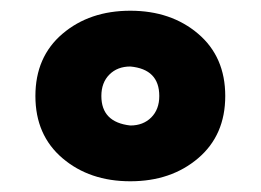

<svg xmlns="http://www.w3.org/2000/svg" viewBox="-20 -768 486 358"><path d="M223 -430Q147 -430 96.5 -473Q46 -516 46 -589Q46 -662 96.5 -705Q147 -748 223 -748Q299 -748 349.5 -705Q400 -662 400 -589Q400 -516 349.5 -473Q299 -430 223 -430ZM223 -534Q247 -534 262 -549Q277 -564 277 -589Q277 -639 223 -644Q199 -644 184 -629Q169 -614 169 -589Q169 -540 223 -534Z"/></svg>

Font: YamahaIndonesia935. App Black
Style: Regular
Weight: 900
Designer: Dalton Maag Ltd
Foundry: Dalton Maag Ltd
Version: Version 1.002; January 01, 2024; Regular/Italic